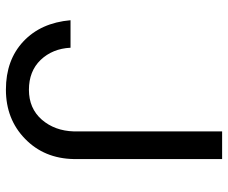

<svg xmlns="http://www.w3.org/2000/svg" viewBox="-80 -670 761 640"><g transform="rotate(90 300.0 -350.5)"><path d="M418.5 -710.9H510.7V-216.3Q508.8 -117.7 443.4 -54.2Q377.9 9.8 279.3 9.8Q180.7 9.8 118.7 -48.3Q56.6 -106.4 47.9 -205.6H139.6Q142.6 -145.5 180.2 -106Q217.8 -66.9 279.8 -66.9Q341.8 -66.9 379.4 -109.9Q416.5 -152.8 418.5 -216.3Z"/></g></svg>

Font: RobotoMono-Regular
Style: Regular
Weight: 400
Designer: Google
Version: Version 2.000985; 2015; ttfautohint (v1.3)